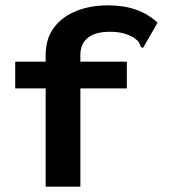

<svg xmlns="http://www.w3.org/2000/svg" viewBox="-20 -699 640 719"><path d="M151 -368H37V-468H151V-493Q151 -554 182 -595.5Q213 -637 266 -658Q319 -679 385 -679Q501 -679 570 -614L521 -529L515 -519L507 -524Q505 -532 501 -539Q497 -546 484 -556Q463 -569 441.5 -574.5Q420 -580 392 -580Q336 -580 308.5 -557Q281 -534 281 -494V-468H455V-368H281V0H151Z"/></svg>

Font: Inconsolata Expanded ExtraBold
Style: Regular
Weight: 800
Width: 7
Monospace: yes
Designer: Raph Levien, Cyreal, Brenton Simpson
Foundry: Raph Levien, Cyreal, Google
Version: Version 3.001; ttfautohint (v1.8.2.53-6de2)